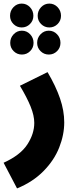

<svg xmlns="http://www.w3.org/2000/svg" viewBox="-50 -819 434 1070"><path d="M-30 88Q63 46 102 -13.5Q141 -73 141 -134Q141 -175 120.5 -225.5Q100 -276 61 -341L215 -417Q261 -339 284.5 -270.5Q308 -202 308 -137Q308 -68 280 3Q252 74 192.5 134.5Q133 195 45 231ZM6 -731Q6 -759 25 -779Q44 -799 71 -799Q98 -799 117 -779Q136 -759 136 -731Q136 -704 117 -685Q98 -666 71 -666Q44 -666 25 -685Q6 -704 6 -731ZM160 -731Q160 -759 179 -779Q198 -799 225 -799Q252 -799 271 -779Q290 -759 290 -731Q290 -704 271 -685Q252 -666 225 -666Q198 -666 179 -685Q160 -704 160 -731ZM7 -580Q7 -608 26 -628Q45 -648 72 -648Q99 -648 118 -628Q137 -608 137 -580Q137 -553 118 -534Q99 -515 72 -515Q45 -515 26 -534Q7 -553 7 -580ZM157 -580Q157 -608 176 -628Q195 -648 222 -648Q249 -648 268 -628Q287 -608 287 -580Q287 -553 268 -534Q249 -515 222 -515Q195 -515 176 -534Q157 -553 157 -580Z"/></svg>

Font: Noto Sans Arabic CondBlack
Style: Regular
Weight: 900
Width: 3
Designer: Nadine Chahine
Foundry: Monotype Imaging Inc.
Version: Version 1.001